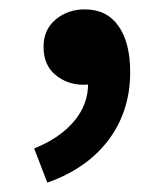

<svg xmlns="http://www.w3.org/2000/svg" viewBox="-20 -183 351 410"><path d="M81 207 53 134Q108 112 138.5 75.5Q169 39 168 -6L162 -104L211 -23Q200 -12 186.5 -7Q173 -2 158 -2Q124 -2 98.5 -23Q73 -44 73 -83Q73 -120 99 -141.5Q125 -163 161 -163Q208 -163 233 -127.5Q258 -92 258 -29Q258 54 212 115.5Q166 177 81 207Z"/></svg>

Font: Noto Sans KR Thin SemiBold
Style: Regular
Weight: 600
Version: Version 2.004-H2;hotconv 1.0.118;makeotfexe 2.5.65603